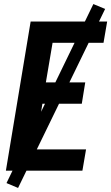

<svg xmlns="http://www.w3.org/2000/svg" viewBox="-20 -841 548 946"><path d="M9 0 131 -735H508L490 -630H239L206 -435H400L383 -330H189L152 -105H404L386 0ZM69 85 12 61 440 -821 498 -797Z"/></svg>

Font: Iosevka SS04 Extrabold Oblique
Style: Regular
Weight: 800
Italic angle: -9°
Monospace: yes
Designer: Belleve Invis
Foundry: Belleve Invis
Version: Version 19.0.0; ttfautohint (v1.8.4)